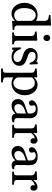

<svg xmlns="http://www.w3.org/2000/svg" viewBox="1342 -2138 1013 3738"><g transform="rotate(90 1849.0 -269.5)"><path d="M562.5 -8.8 394.5 2 387.2 -4.9V-49.8L383.3 -50.8Q357.9 -22.5 320.6 -4.4Q283.2 13.7 243.7 13.7Q202.6 13.7 164.3 -4.6Q126 -22.9 97.7 -56.2Q68.8 -89.8 52 -137.2Q35.2 -184.6 35.2 -241.7Q35.2 -293.9 53.2 -340.8Q71.3 -387.7 103 -422.9Q132.8 -455.6 176 -475.1Q219.2 -494.6 264.2 -494.6Q297.9 -494.6 330.3 -486.1Q362.8 -477.5 386.2 -464.4V-631.8Q386.2 -652.3 379.4 -669.2Q372.6 -686 360.4 -694.8Q346.7 -704.1 323.5 -708.3Q300.3 -712.4 273.4 -714.4V-744.6L470.2 -755.9L477.5 -748.5V-99.1Q477.5 -82 484.1 -70.1Q490.7 -58.1 503.4 -49.8Q512.7 -43.9 530.3 -42.5Q547.9 -41 562.5 -40.5ZM386.2 -93.3V-375Q382.3 -387.7 373.5 -402.3Q364.7 -417 351.6 -429.2Q337.4 -441.4 318.4 -449.5Q299.3 -457.5 273.9 -457.5Q244.6 -457.5 220 -442.4Q195.3 -427.2 176.3 -398.9Q158.2 -371.6 147.7 -329.3Q137.2 -287.1 137.2 -235.8Q137.2 -194.8 145 -161.4Q152.8 -127.9 171.4 -99.1Q188.5 -71.8 215.1 -55.2Q241.7 -38.6 278.3 -38.6Q317.4 -38.6 343 -55.7Q368.7 -72.8 386.2 -93.3Z M843.3 0H610.4V-32.2Q621.6 -33.2 633.5 -34.2Q645.5 -35.2 654.3 -38.1Q668 -42.5 674.6 -53.5Q681.2 -64.5 681.2 -82V-379.4Q681.2 -395 674.1 -408Q667 -420.9 654.3 -429.7Q645 -435.5 627.4 -439.7Q609.9 -443.8 595.2 -444.8V-476.6L765.1 -487.3L772 -480.5V-87.9Q772 -70.8 778.6 -59.6Q785.2 -48.3 799.3 -43Q810.1 -38.6 820.3 -35.9Q830.6 -33.2 843.3 -32.2ZM781.7 -677.2Q781.7 -649.4 763.4 -628.7Q745.1 -607.9 718.3 -607.9Q693.4 -607.9 675 -627.7Q656.7 -647.5 656.7 -672.9Q656.7 -699.7 675 -719.7Q693.4 -739.7 718.3 -739.7Q746.1 -739.7 763.9 -720.9Q781.7 -702.1 781.7 -677.2Z M1220.2 -235.8Q1240.2 -218.3 1251 -195.3Q1261.7 -172.4 1261.7 -139.2Q1261.7 -72.3 1211.7 -29.8Q1161.6 12.7 1082 12.7Q1040 12.7 1004.6 -2.4Q969.2 -17.6 954.1 -30.3L944.3 1.5H907.7L902.8 -166H936.5Q940.4 -147 953.1 -121.6Q965.8 -96.2 983.9 -75.7Q1002.9 -54.2 1029.5 -39.6Q1056.2 -24.9 1089.4 -24.9Q1136.2 -24.9 1161.6 -46.1Q1187 -67.4 1187 -106.9Q1187 -127.4 1179 -142.3Q1170.9 -157.2 1155.3 -168.5Q1139.2 -179.7 1115.7 -188.7Q1092.3 -197.8 1063.5 -206.5Q1040.5 -213.4 1012.5 -225.3Q984.4 -237.3 964.4 -253.4Q942.9 -270.5 929.2 -295.4Q915.5 -320.3 915.5 -354Q915.5 -413.1 959.5 -454.1Q1003.4 -495.1 1077.1 -495.1Q1105.5 -495.1 1135 -487.8Q1164.6 -480.5 1183.1 -470.2L1194.3 -495.6H1229.5L1236.8 -340.8H1203.1Q1192.9 -392.6 1158.9 -425Q1125 -457.5 1076.2 -457.5Q1036.1 -457.5 1013.2 -437.5Q990.2 -417.5 990.2 -389.2Q990.2 -367.2 997.8 -352.5Q1005.4 -337.9 1020.5 -327.6Q1035.2 -317.9 1057.4 -309.3Q1079.6 -300.8 1112.3 -290Q1144.5 -279.8 1173.1 -266.1Q1201.7 -252.4 1220.2 -235.8Z M1774.4 -424.3Q1803.2 -390.1 1819.1 -345Q1835 -299.8 1835 -241.7Q1835 -184.6 1815.9 -137.5Q1796.9 -90.3 1765.6 -57.1Q1732.9 -23.4 1692.9 -5.4Q1652.8 12.7 1607.9 12.7Q1564.5 12.7 1536.6 2.9Q1508.8 -6.8 1491.2 -20H1487.3V124.5Q1487.3 142.1 1494.1 153.8Q1501 165.5 1515.1 170.9Q1526.9 175.3 1548.6 179.4Q1570.3 183.6 1584.5 184.1V216.8H1315.4V184.1Q1330.6 183.1 1344.7 181.6Q1358.9 180.2 1370.1 176.8Q1384.8 171.9 1390.6 159.7Q1396.5 147.5 1396.5 130.9V-381.3Q1396.5 -396 1389.2 -409.7Q1381.8 -423.3 1370.1 -431.6Q1361.3 -437.5 1345.7 -440.7Q1330.1 -443.8 1315.4 -444.8V-476.6L1479.5 -487.3L1486.3 -481.4V-427.2L1490.2 -426.3Q1515.6 -455.6 1553.2 -475.1Q1590.8 -494.6 1627.9 -494.6Q1672.9 -494.6 1710.2 -475.6Q1747.6 -456.5 1774.4 -424.3ZM1694.8 -78.1Q1714.4 -108.4 1723.6 -148.4Q1732.9 -188.5 1732.9 -237.8Q1732.9 -273.9 1725.1 -311.5Q1717.3 -349.1 1700.7 -377Q1684.1 -405.3 1657.2 -422.9Q1630.4 -440.4 1592.8 -440.4Q1556.6 -440.4 1531.2 -424.6Q1505.9 -408.7 1487.3 -386.7V-102.1Q1491.7 -88.9 1501.7 -74.7Q1511.7 -60.5 1523.9 -50.3Q1539.1 -38.1 1556.6 -30.5Q1574.2 -22.9 1599.6 -22.9Q1627 -22.9 1652.3 -37.4Q1677.7 -51.8 1694.8 -78.1Z M2361.8 -8.8Q2338.9 -0.5 2321.5 4.6Q2304.2 9.8 2282.2 9.8Q2244.1 9.8 2221.4 -8.1Q2198.7 -25.9 2192.4 -60.1H2189.5Q2157.7 -24.9 2121.3 -6.3Q2085 12.2 2033.7 12.2Q1979.5 12.2 1944.6 -21Q1909.7 -54.2 1909.7 -107.9Q1909.7 -135.7 1917.5 -157.7Q1925.3 -179.7 1940.9 -197.3Q1953.1 -211.9 1973.1 -223.4Q1993.2 -234.9 2010.7 -241.7Q2032.7 -250 2099.9 -272.5Q2167 -294.9 2190.4 -307.6V-356Q2190.4 -362.3 2187.7 -380.4Q2185.1 -398.4 2176.3 -414.6Q2166.5 -432.6 2148.7 -446Q2130.9 -459.5 2098.1 -459.5Q2075.7 -459.5 2056.4 -451.9Q2037.1 -444.3 2029.3 -436Q2029.3 -426.3 2033.9 -407.2Q2038.6 -388.2 2038.6 -372.1Q2038.6 -355 2023.2 -340.8Q2007.8 -326.7 1980.5 -326.7Q1956.1 -326.7 1944.6 -344Q1933.1 -361.3 1933.1 -382.8Q1933.1 -405.3 1949 -425.8Q1964.8 -446.3 1990.2 -462.4Q2012.2 -476.1 2043.5 -485.6Q2074.7 -495.1 2104.5 -495.1Q2145.5 -495.1 2176 -489.5Q2206.5 -483.9 2231.4 -465.3Q2256.3 -447.3 2269.3 -416.3Q2282.2 -385.3 2282.2 -336.4Q2282.2 -266.6 2280.8 -212.6Q2279.3 -158.7 2279.3 -94.7Q2279.3 -75.7 2285.9 -64.5Q2292.5 -53.2 2306.2 -45.4Q2313.5 -41 2329.3 -40.5Q2345.2 -40 2361.8 -40ZM2191.4 -266.6Q2149.9 -254.4 2118.7 -242.7Q2087.4 -231 2060.5 -213.4Q2036.1 -196.8 2022 -174.1Q2007.8 -151.4 2007.8 -120.1Q2007.8 -79.6 2029.1 -60.5Q2050.3 -41.5 2083 -41.5Q2117.7 -41.5 2144 -58.3Q2170.4 -75.2 2188.5 -98.1Z M2778.3 -419.4Q2778.3 -394.5 2766.1 -375.2Q2753.9 -356 2728.5 -356Q2701.2 -356 2686.8 -370.1Q2672.4 -384.3 2672.4 -401.4Q2672.4 -412.1 2674.1 -420.9Q2675.8 -429.7 2677.2 -438.5Q2654.3 -438.5 2623.5 -419.9Q2592.8 -401.4 2571.3 -367.2V-86.9Q2571.3 -69.8 2577.9 -59.1Q2584.5 -48.3 2598.6 -43Q2610.8 -38.1 2630.1 -35.6Q2649.4 -33.2 2663.6 -32.2V0H2409.7V-32.2Q2420.9 -33.2 2432.9 -34.2Q2444.8 -35.2 2453.6 -38.1Q2467.3 -42.5 2473.9 -53.5Q2480.5 -64.5 2480.5 -82V-379.4Q2480.5 -394.5 2473.4 -409.2Q2466.3 -423.8 2453.6 -432.6Q2444.3 -438.5 2431.6 -441.2Q2418.9 -443.8 2404.3 -444.8V-476.6L2564.5 -487.3L2571.3 -480.5V-412.6H2573.7Q2604 -452.1 2641.1 -472.7Q2678.2 -493.2 2709 -493.2Q2739.7 -493.2 2759 -473.1Q2778.3 -453.1 2778.3 -419.4Z M3275.4 -8.8Q3252.4 -0.5 3235.1 4.6Q3217.8 9.8 3195.8 9.8Q3157.7 9.8 3135 -8.1Q3112.3 -25.9 3106 -60.1H3103Q3071.3 -24.9 3034.9 -6.3Q2998.5 12.2 2947.3 12.2Q2893.1 12.2 2858.2 -21Q2823.2 -54.2 2823.2 -107.9Q2823.2 -135.7 2831.1 -157.7Q2838.9 -179.7 2854.5 -197.3Q2866.7 -211.9 2886.7 -223.4Q2906.7 -234.9 2924.3 -241.7Q2946.3 -250 3013.4 -272.5Q3080.6 -294.9 3104 -307.6V-356Q3104 -362.3 3101.3 -380.4Q3098.6 -398.4 3089.8 -414.6Q3080.1 -432.6 3062.3 -446Q3044.4 -459.5 3011.7 -459.5Q2989.3 -459.5 2970 -451.9Q2950.7 -444.3 2942.9 -436Q2942.9 -426.3 2947.5 -407.2Q2952.1 -388.2 2952.1 -372.1Q2952.1 -355 2936.8 -340.8Q2921.4 -326.7 2894 -326.7Q2869.6 -326.7 2858.2 -344Q2846.7 -361.3 2846.7 -382.8Q2846.7 -405.3 2862.5 -425.8Q2878.4 -446.3 2903.8 -462.4Q2925.8 -476.1 2957 -485.6Q2988.3 -495.1 3018.1 -495.1Q3059.1 -495.1 3089.6 -489.5Q3120.1 -483.9 3145 -465.3Q3169.9 -447.3 3182.9 -416.3Q3195.8 -385.3 3195.8 -336.4Q3195.8 -266.6 3194.3 -212.6Q3192.9 -158.7 3192.9 -94.7Q3192.9 -75.7 3199.5 -64.5Q3206.1 -53.2 3219.7 -45.4Q3227.1 -41 3242.9 -40.5Q3258.8 -40 3275.4 -40ZM3105 -266.6Q3063.5 -254.4 3032.2 -242.7Q3001 -231 2974.1 -213.4Q2949.7 -196.8 2935.5 -174.1Q2921.4 -151.4 2921.4 -120.1Q2921.4 -79.6 2942.6 -60.5Q2963.9 -41.5 2996.6 -41.5Q3031.2 -41.5 3057.6 -58.3Q3084 -75.2 3102.1 -98.1Z M3691.9 -419.4Q3691.9 -394.5 3679.7 -375.2Q3667.5 -356 3642.1 -356Q3614.7 -356 3600.3 -370.1Q3585.9 -384.3 3585.9 -401.4Q3585.9 -412.1 3587.6 -420.9Q3589.4 -429.7 3590.8 -438.5Q3567.9 -438.5 3537.1 -419.9Q3506.3 -401.4 3484.9 -367.2V-86.9Q3484.9 -69.8 3491.5 -59.1Q3498 -48.3 3512.2 -43Q3524.4 -38.1 3543.7 -35.6Q3563 -33.2 3577.1 -32.2V0H3323.2V-32.2Q3334.5 -33.2 3346.4 -34.2Q3358.4 -35.2 3367.2 -38.1Q3380.9 -42.5 3387.5 -53.5Q3394 -64.5 3394 -82V-379.4Q3394 -394.5 3387 -409.2Q3379.9 -423.8 3367.2 -432.6Q3357.9 -438.5 3345.2 -441.2Q3332.5 -443.8 3317.9 -444.8V-476.6L3478 -487.3L3484.9 -480.5V-412.6H3487.3Q3517.6 -452.1 3554.7 -472.7Q3591.8 -493.2 3622.6 -493.2Q3653.3 -493.2 3672.6 -473.1Q3691.9 -453.1 3691.9 -419.4Z"/></g></svg>

Font: UniBurma_GGSerif
Style: Book
Weight: 400
Designer: Victor San Kho Lin (for Burmese only and related typography optimization with it)
Foundry: http://www.unimm.org
Version: 2.0